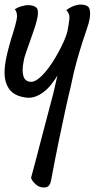

<svg xmlns="http://www.w3.org/2000/svg" viewBox="-35 -404 461 845"><path d="M256.8 -359.4Q269.5 -369.1 281.7 -374.5Q293.9 -379.9 303.7 -381.8Q314.5 -384.8 325.2 -383.8Q351.6 -381.8 357.9 -367.2Q364.3 -352.5 359.4 -320.3Q356.4 -303.7 347.7 -278.3Q338.9 -252.9 327.1 -216.3Q315.4 -179.7 302.2 -132.8Q289.1 -85.9 277.3 -27.3Q265.6 20.5 252 83Q240.2 137.7 224.1 214.8Q208 292 189.5 391.6Q184.6 416 168.5 419.9Q152.3 423.8 134.8 416Q127.9 412.1 122.1 407.2Q117.2 402.3 111.3 396Q105.5 389.6 101.6 378.9Q124 296.9 141.1 229.5Q158.2 162.1 171.9 112.3Q186.5 54.7 199.2 8.8Q204.1 -11.7 208.5 -31.7Q212.9 -51.8 217.8 -71.3Q205.1 -50.8 190.4 -32.2Q175.8 -13.7 158.2 0Q140.6 13.7 120.6 21Q100.6 28.3 79.1 25.4Q26.4 18.6 4.4 -13.7Q-17.6 -45.9 -14.6 -97.7Q-13.7 -118.2 -8.8 -142.6Q-3.9 -167 2 -189.5Q7.8 -211.9 13.2 -230Q18.6 -248 21.5 -255.9Q33.2 -293 38.6 -319.3Q43.9 -345.7 30.3 -363.3Q43.9 -372.1 56.2 -375.5Q68.4 -378.9 78.1 -380.9Q88.9 -381.8 99.6 -380.9Q126 -377 130.4 -361.3Q134.8 -345.7 127 -314.5Q123 -297.9 114.3 -272Q105.5 -246.1 95.7 -218.8Q85.9 -191.4 78.1 -168.5Q70.3 -145.5 69.3 -135.7Q60.5 -91.8 68.4 -67.9Q76.2 -43.9 102.5 -43.9Q115.2 -43.9 130.9 -55.2Q146.5 -66.4 162.6 -85Q178.7 -103.5 194.3 -127.4Q210 -151.4 223.1 -175.8Q236.3 -200.2 246.6 -223.6Q256.8 -247.1 261.7 -265.6Q268.6 -301.8 270.5 -322.3Q272.5 -342.8 256.8 -359.4Z"/></svg>

Font: Satisfy
Style: Regular
Weight: 400
Designer: Font Diner, Inc
Foundry: Font Diner, Inc
Version: Version 1.000